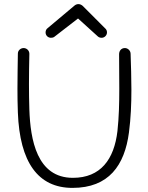

<svg xmlns="http://www.w3.org/2000/svg" viewBox="-20 -915 723 935"><path d="M616 -653C616 -668 603 -681 588 -681C570 -681 560 -667 560 -651C560 -593.2 560.9 -537.6 560.9 -483.4C560.9 -413 559.3 -344.8 552 -277C536 -139 470 -49 335 -49C159 -49 128 -236 123 -381C121.6 -423 121.1 -464.4 121.1 -505.3C121.1 -555.1 121.9 -604.2 123 -653C123 -669 110 -681 95 -681C81 -681 67 -670 67 -654C66.4 -601.1 65 -544.2 65 -483.1C65 -446 65.5 -407.4 67 -367C76 -125 165 0 333 0C510 0 587 -110 608 -270C617.1 -339.8 619.9 -408.8 619.9 -477.2C619.9 -536.2 617.9 -594.7 616 -653ZM382 -887C376 -892 369 -895 362 -895C356 -895 349 -893 343 -888L212 -778C205 -773 202 -765 202 -757C202 -742 214 -731 228 -731C234 -731 240 -732 245 -736L360 -825L456 -738C461 -733 468 -731 475 -731C489 -731 501 -743 501 -757C501 -765 498 -772 492 -777Z"/></svg>

Font: Comic Neue
Style: Normal
Weight: 400
Designer: Craig Rozynski
Foundry: Craig Rozynski
Version: Version 2.003